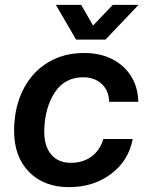

<svg xmlns="http://www.w3.org/2000/svg" viewBox="-20 -760 612 790"><path d="M38 -222Q38 -249 40 -263Q47 -342 83 -405.5Q119 -469 181.5 -505.5Q244 -542 327 -542Q392 -542 442 -516.5Q492 -491 520 -445.5Q548 -400 549 -341H429Q428 -387 398.5 -414.5Q369 -442 322 -442Q247 -442 206 -380.5Q165 -319 162 -225Q161 -160 190 -125Q219 -90 272 -90Q321 -90 356.5 -116Q392 -142 405 -188H526Q509 -98 436.5 -44Q364 10 264 10Q161 10 99.5 -52.5Q38 -115 38 -222ZM210 -740H314L363 -655L444 -740H550L414 -597H293Z"/></svg>

Font: Mona Sans SemiBold
Style: Italic
Weight: 600
Italic angle: -11.7°
Designer: Deni Anggara
Foundry: GitHub
Version: Version 2.000